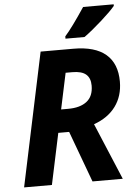

<svg xmlns="http://www.w3.org/2000/svg" viewBox="-61 -977 731 1024"><g transform="rotate(-5 304.5 -465.5)"><path d="M258.8 -397H296.9Q360.8 -397 396.5 -424.8Q432.1 -452.6 432.1 -509.8Q432.1 -549.8 408.9 -569.8Q385.7 -589.8 335.9 -589.8H299.8ZM232.9 -273.9 174.8 0H25.9L176.8 -713.9H352.1Q467.8 -713.9 525.9 -664.1Q584 -614.3 584 -518.1Q584 -440.9 543.5 -385.5Q502.9 -330.1 426.8 -303.2L554.2 0H392.1L291 -273.9ZM314.9 -783.2Q353.5 -826.2 423.3 -931.2H586.9V-922.9Q564.5 -895.5 511.7 -848.4Q459 -801.3 417 -771H314.9Z"/></g></svg>

Font: Zoram GWebM
Style: Bold Italic
Weight: 700
Italic angle: -12°
Foundry: Ascender Corporation
Version: Version 1.000